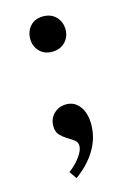

<svg xmlns="http://www.w3.org/2000/svg" viewBox="-100 -522 486 724"><g transform="rotate(-15 143.0 -160.0)"><path d="M74 -401C74 -382.3 80.2 -366.3 92.5 -353C104.8 -339.7 121.3 -333 142 -333C163.3 -333 180.3 -339.7 193 -353C205.7 -366.3 212 -382.3 212 -401C212 -421 205.7 -437.7 193 -451C180.3 -464.3 163.3 -471 142 -471C121.3 -471 104.8 -464.3 92.5 -451C80.2 -437.7 74 -421 74 -401ZM87 122 107 151C141.7 125.7 168 97.7 186 67C204 36.3 213 4 213 -30C213 -60 206.3 -83.8 193 -101.5C179.7 -119.2 162.3 -128 141 -128C121.7 -128 105.5 -121.7 92.5 -109C79.5 -96.3 73 -80.3 73 -61C73 -45.7 77 -33.8 85 -25.5C93 -17.2 101.7 -10.2 111 -4.5C120.3 1.2 129 6.8 137 12.5C145 18.2 149 26 149 36C149 47.3 143.3 61 132 77C120.7 93 105.7 108 87 122Z"/></g></svg>

Font: Libre Caslon Text
Style: Regular
Weight: 400
Designer: Pablo Impallari, Rodrigo Fuenzalida
Foundry: Pablo Impallari, Rodrigo Fuenzalida
Version: Version 1.000; ttfautohint (v0.93) -l 8 -r 50 -G 200 -x 14 -